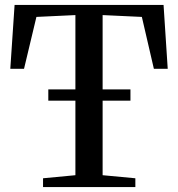

<svg xmlns="http://www.w3.org/2000/svg" viewBox="-20 -763 726 783"><path d="M287.5 -48.5V-701.5L128.5 -694L78 -482.5H22L39.5 -743H647L664 -482.5H607.5L558.5 -694L398.5 -701.5V-48.5L532 -36V0H155.5V-36ZM512 -398.5V-352.5H177V-398.5Z"/></svg>

Font: Merriweather 72pt
Style: Regular
Weight: 400
Version: Version 2.100